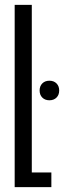

<svg xmlns="http://www.w3.org/2000/svg" viewBox="-20 -765 262 785"><path d="M40 -745H110V-60H190V0H40ZM153 -366Q142 -377 142 -395Q142 -413 153 -424Q164 -435 182 -435Q200 -435 211 -424Q222 -413 222 -395Q222 -377 211 -366Q200 -355 182 -355Q164 -355 153 -366Z"/></svg>

Font: Exetegue
Style: Regular
Weight: 400
Designer: Fábio Duarte Martins
Foundry: Fábio Duarte Martins
Version: Version 0.001